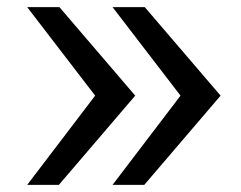

<svg xmlns="http://www.w3.org/2000/svg" viewBox="-20 -518 675 538"><path d="M56.2 0 246.6 -250 56.2 -498H146.5L358.9 -250L145 0ZM295.4 0 485.8 -250 295.4 -498H385.7L598.1 -250L384.3 0Z"/></svg>

Font: Andika
Style: Regular
Weight: 400
Designer: Victor Gaultney, Annie Olsen, Julie Remington, Don Collingsworth, Eric Hays
Foundry: SIL International
Version: Version 1.001